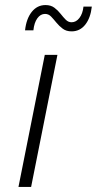

<svg xmlns="http://www.w3.org/2000/svg" viewBox="-20 -739 383 759"><path d="M53 0 157 -522H207L103 0ZM263 -615Q242 -615 228 -625.5Q214 -636 203 -649.5Q192 -663 182 -673.5Q172 -684 158 -684Q140 -684 127.5 -666.5Q115 -649 112 -619H79Q84 -665 105.5 -692Q127 -719 160 -719Q181 -719 195 -708.5Q209 -698 219.5 -684.5Q230 -671 240 -661Q250 -651 263 -651Q281 -651 294 -668Q307 -685 310 -713H343Q338 -668 317 -641.5Q296 -615 263 -615Z"/></svg>

Font: Montserrat Light
Style: Italic
Weight: 300
Italic angle: -11.3°
Designer: Julieta Ulanovsky
Foundry: Julieta Ulanovsky
Version: Version 9.000; ttfautohint (v1.8.4.7-5d5b)